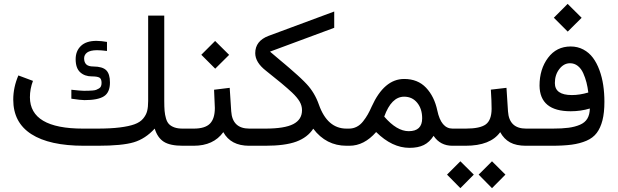

<svg xmlns="http://www.w3.org/2000/svg" viewBox="-20 -747 3165 984"><path d="M345.7 -287.1Q393.1 -281.7 409.7 -281.7Q425.8 -281.7 433.8 -282Q441.9 -282.2 454.6 -283.2Q467.3 -284.2 473.6 -286.9Q480 -289.6 487.3 -293.7Q494.6 -297.9 497.6 -305.2Q500.5 -312.5 500.5 -322.3Q500.5 -343.3 489.3 -349.4Q478 -355.5 450.2 -355.5Q414.1 -355.5 390.9 -376.7Q367.7 -397.9 367.7 -443.8Q367.7 -485.8 394.8 -511.7Q421.9 -537.6 474.6 -537.6Q486.8 -537.6 500.2 -536.1Q513.7 -534.7 528.3 -532.2V-485.8Q499 -489.7 477.1 -489.7Q460 -489.7 447 -486.6Q434.1 -483.4 426.5 -477.8Q418.9 -472.2 415 -464.6Q411.1 -457 411.1 -448.2Q411.1 -427.7 422.1 -417Q433.1 -406.2 459 -406.2Q505.4 -405.8 524.4 -387Q543.5 -368.2 543.5 -324.2Q543.5 -273.4 512.9 -253.7Q482.4 -233.9 413.1 -233.9Q394 -233.9 345.7 -241.2ZM477.5 -87.9Q546.4 -87.9 593.5 -93.8Q640.6 -99.6 669.4 -110.1Q698.2 -120.6 713.6 -139.2Q729 -157.7 734.1 -178Q739.3 -198.2 739.3 -229.5V-667H821.8V-230.5Q821.8 -199.2 823.5 -179Q825.2 -158.7 830.8 -139.6Q836.4 -120.6 846.7 -110.4Q856.9 -100.1 874 -94Q891.1 -87.9 916 -87.9H933.1V0H917Q851.1 0 819.1 -20.8Q787.1 -41.5 772.9 -87.9Q725.1 -35.6 665.5 -17.8Q606 0 481 0H410.2Q233.4 0 140.6 -59.6Q47.9 -119.1 47.9 -236.3Q47.9 -299.3 74.2 -360.4L148.9 -332.5Q133.3 -291 133.3 -248.5Q133.8 -87.9 405.3 -87.9Z M1011.7 -466.3 1082.5 -537.1 1154.3 -465.8 1083 -395ZM1268.6 0H1256.8Q1162.6 0 1124.5 -69.8Q1074.2 0 972.7 0H913.6V-87.9H972.7Q1030.8 -87.9 1055.9 -113.3Q1081.1 -138.7 1081.1 -193.8Q1081.1 -207.5 1077.1 -287.1L1157.2 -296.9L1165 -176.8Q1170.9 -87.9 1257.8 -87.9H1268.6Z M1585.4 -87.4Q1556.2 -42.5 1498.5 -21.2Q1440.9 0 1339.8 0H1249V-87.9H1339.4Q1438.5 -87.9 1483.2 -111.1Q1527.8 -134.3 1527.8 -182.1Q1527.8 -205.6 1515.4 -226.8Q1502.9 -248 1476.6 -272.9Q1432.6 -314 1343.3 -384.3Q1288.1 -427.2 1288.1 -474.6Q1288.1 -537.1 1356 -563L1692.9 -688V-604.5L1363.8 -482.4Q1372.1 -475.6 1390.6 -459.7Q1409.2 -443.8 1417 -437.3Q1424.8 -430.7 1440.7 -417.5Q1456.5 -404.3 1464.1 -397.5Q1471.7 -390.6 1484.4 -379.6Q1497.1 -368.7 1504.6 -361.8Q1512.2 -355 1521.5 -346.2Q1530.8 -337.4 1538.1 -330.1Q1545.4 -322.8 1551.8 -315.9Q1592.8 -272 1614.3 -210.9Q1657.7 -87.9 1755.9 -87.9H1770V0H1755.9Q1651.4 0 1585.4 -87.4Z M1949.2 -149.4Q2013.7 -74.7 2074.7 -74.7Q2143.6 -74.7 2143.6 -140.6Q2143.6 -189 2118.2 -220.2Q2092.8 -251.5 2051.3 -251.5Q1985.8 -251.5 1949.2 -149.4ZM2202.1 -50.8Q2181.2 -18.1 2151.9 -3.7Q2122.6 10.7 2078.6 10.7Q1989.7 10.7 1907.7 -70.3Q1846.2 0 1771 0H1750.5V-87.9H1768.6Q1790 -87.9 1808.3 -97.4Q1826.7 -106.9 1840.8 -125Q1855 -143.1 1864.7 -160.2Q1874.5 -177.2 1884.8 -200.7Q1948.7 -342.3 2051.3 -342.3Q2121.1 -342.3 2163.6 -297.4Q2206.1 -252.4 2221.2 -180.7Q2240.7 -87.9 2299.3 -87.9H2312.5V0H2298.8Q2236.3 0 2202.1 -50.8Z M2433.1 147.9 2501.5 79.6 2570.3 147.9 2501.5 217.3ZM2271 147.9 2339.4 79.6 2408.2 147.9 2339.4 217.3ZM2687 0H2675.3Q2625.5 0 2594 -17.3Q2562.5 -34.7 2543.5 -69.8Q2493.7 0 2365.7 0H2293V-87.9H2366.7Q2440.4 -87.9 2469.7 -109.6Q2499 -131.3 2499.5 -189Q2499.5 -229 2495.6 -287.6L2575.7 -296.9L2583.5 -176.3Q2589.4 -87.9 2676.3 -87.9H2687Z M2818.4 -656.2 2889.2 -727.1 2960.9 -655.8 2889.6 -585ZM3002.9 -190.9Q2956.5 -176.8 2904.8 -176.8Q2746.6 -176.8 2745.1 -308.1Q2745.1 -392.6 2788.6 -450.7Q2832 -508.8 2904.8 -508.8Q2940.4 -508.8 2969.7 -493.2Q2999 -477.5 3018.8 -450.9Q3038.6 -424.3 3052 -387.9Q3065.4 -351.6 3071.5 -310.8Q3077.6 -270 3077.6 -225.6Q3077.6 -169.4 3067.6 -130.4Q3057.6 -91.3 3038.3 -65.7Q3019 -40 2985.4 -25.6Q2951.7 -11.2 2909.7 -5.6Q2867.7 0 2806.6 0H2667.5V-87.9H2812Q2860.8 -87.9 2893.8 -92.3Q2926.8 -96.7 2952.4 -107.7Q2978 -118.7 2990.2 -139.2Q3002.4 -159.7 3002.9 -190.9ZM2995.1 -272.9Q2991.7 -300.8 2985.6 -324.7Q2979.5 -348.6 2969 -372.1Q2958.5 -395.5 2941.2 -409.2Q2923.8 -422.9 2901.4 -422.9Q2869.6 -422.9 2846.7 -393.3Q2823.7 -363.8 2823.7 -321.3Q2823.7 -259.8 2911.1 -259.8Q2950.7 -259.8 2995.1 -272.9Z"/></svg>

Font: Vazir FD
Style: FD
Weight: 400
Foundry: Based on Dejavu fonts, by Saber Rastikerdar
Version: Version 26.0.0